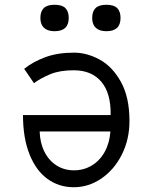

<svg xmlns="http://www.w3.org/2000/svg" viewBox="-20 -777 640 806"><path d="M523.5 -269Q523.5 -192 491.5 -128.2Q459.5 -64.5 405.8 -27.8Q352 9 289.5 9Q227.5 9 179.2 -26Q131 -61 103.8 -129.5Q76.5 -198 76.5 -294H444.5Q446 -386 405.2 -434Q364.5 -482 289.5 -482Q231.5 -482 192.2 -466Q153 -450 122.5 -428L81.5 -488Q118 -517.5 169.8 -536.8Q221.5 -556 290.5 -556Q345 -556 398.5 -526.8Q452 -497.5 487.8 -433Q523.5 -368.5 523.5 -269ZM290.5 -62Q331.5 -62 365.2 -82.2Q399 -102.5 419.5 -139.5Q440 -176.5 443.5 -225H146.5Q148 -176.5 166.8 -139.5Q185.5 -102.5 217.8 -82.2Q250 -62 290.5 -62ZM149.5 -701.5Q149.5 -729 163.8 -743Q178 -757 209 -757Q240.5 -757 254.5 -743Q268.5 -729 268.5 -701.5Q268.5 -646 209 -646Q180 -646 164.8 -660.2Q149.5 -674.5 149.5 -701.5ZM367 -701.5Q367 -729 381.2 -743Q395.5 -757 426.5 -757Q458 -757 472 -743Q486 -729 486 -701.5Q486 -646 426.5 -646Q397.5 -646 382.2 -660.2Q367 -674.5 367 -701.5Z"/></svg>

Font: JuliaMono Light
Style: Regular
Weight: 300
Monospace: yes
Designer: cormullion
Foundry: corm
Version: Version 0.054; ttfautohint (v1.8.4)